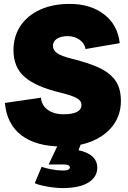

<svg xmlns="http://www.w3.org/2000/svg" viewBox="-20 -740 653 983"><path d="M299 10Q165 10 90 -47Q15 -104 5 -213L190 -240Q192 -202 223.5 -178.5Q255 -155 305 -155Q397 -155 397 -203Q397 -225 371.5 -238.5Q346 -252 288 -266Q164 -296 106 -346Q48 -396 49 -487Q50 -556 85.5 -608.5Q121 -661 185.5 -690.5Q250 -720 337 -720Q444 -720 513.5 -666Q583 -612 593 -519L418 -489Q413 -518 387.5 -536.5Q362 -555 326 -555Q292 -555 271.5 -541.5Q251 -528 251 -505Q251 -484 271.5 -468.5Q292 -453 349 -439Q431 -419 486.5 -393.5Q542 -368 570.5 -328Q599 -288 599 -223Q599 -154 561.5 -101.5Q524 -49 456.5 -19.5Q389 10 299 10ZM298 223Q278 223 250.5 219.5Q223 216 198 210.5Q173 205 158 198L193 114Q212 121 243.5 127Q275 133 303 133Q324 133 331 128Q338 123 338 117Q338 111 331 106.5Q324 102 306 102H229L286 -18H400L382 29Q478 50 478 119Q478 166 432.5 194.5Q387 223 298 223Z"/></svg>

Font: Livvic Black
Style: Regular
Weight: 900
Designer: Jacques Le Bailly, Baron von Fonthausen
Version: Version 1.001; ttfautohint (v1.8.2)